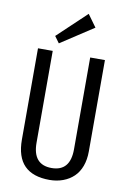

<svg xmlns="http://www.w3.org/2000/svg" viewBox="-101 -997 712 1065"><g transform="rotate(10 254.5 -464.5)"><path d="M255 8Q161 8 113.5 -40Q66 -88 66 -186V-700H149V-183Q149 -121 175.5 -90Q202 -59 255 -59Q360 -59 360 -183V-700H443V-186Q443 -139 429.5 -102.5Q416 -66 391 -42Q366 -18 331 -5Q296 8 255 8ZM360 -868 175 -747 148 -784 310 -937Z"/></g></svg>

Font: Pathway Extreme Condensed
Style: Regular
Weight: 400
Width: 3
Version: Version 1.001;gftools[0.9.26]